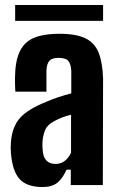

<svg xmlns="http://www.w3.org/2000/svg" viewBox="-20 -745 479 773"><path d="M151 8Q89 8 59.5 -23.5Q30 -55 24 -129Q23 -138 23 -151Q23 -164 24 -174Q29 -234 60 -269.5Q91 -305 166 -335Q191 -346 215.5 -354Q240 -362 267 -369V-459Q266 -485 256 -498.5Q246 -512 216 -512Q190 -512 179.5 -501Q169 -490 167 -463Q167 -455 167 -438Q167 -421 167 -403.5Q167 -386 167 -376H42Q41 -384 40.5 -407.5Q40 -431 41 -449Q44 -533 83 -571Q122 -609 219 -609Q287 -609 324.5 -590.5Q362 -572 377.5 -532Q393 -492 395 -428L394 0H265V-62H248Q232 -26 210.5 -9Q189 8 151 8ZM204 -85Q225 -85 240.5 -97Q256 -109 266 -130V-283Q248 -279 231 -272.5Q214 -266 198 -257Q171 -243 162 -222Q153 -201 151 -174Q150 -155 152 -139Q156 -85 204 -85ZM41 -661V-725H395V-661Z"/></svg>

Font: Big Shoulders Display ExtraBold
Style: Regular
Weight: 800
Designer: Patric King
Foundry: XO Type Co
Version: Version 1.000; ttfautohint (v1.8.2)